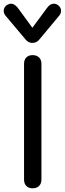

<svg xmlns="http://www.w3.org/2000/svg" viewBox="-27 -1008 350 1038"><path d="M103 -37V-663Q103 -685 115.5 -697.5Q128 -710 149 -710Q171 -710 184 -697.5Q197 -685 197 -663V-37Q197 -15 184 -2.5Q171 10 149 10Q128 10 115.5 -2.5Q103 -15 103 -37ZM110 -796 4 -922Q-7 -934 -7 -950Q-7 -967 9 -980Q22 -988 33 -988Q51 -988 69 -966L148 -858L228 -966Q244 -988 264 -988Q276 -988 287 -980Q303 -968 303 -950Q303 -934 292 -922L187 -796Q172 -776 148 -776Q125 -776 110 -796Z"/></svg>

Font: Kodchasan Medium
Style: Regular
Weight: 500
Designer: Katatrad Aksorn Co.,Ltd.
Foundry: Cadson Demak Co.,Ltd.
Version: Version 1.000; ttfautohint (v1.6)